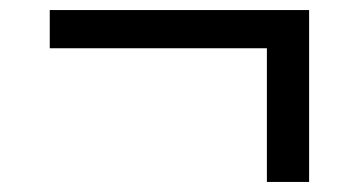

<svg xmlns="http://www.w3.org/2000/svg" viewBox="-20 -417 714 382"><path d="M595 -397V-55H511V-321H79V-397Z"/></svg>

Font: Kakao Big Sans
Style: Regular
Weight: 400
Designer: Park Young-rak; Lee Sang-min; Kim Jung-jin; Min Bon; Park Min-gyu;
Foundry: Kakao Corporation
Version: Version 2.003